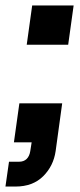

<svg xmlns="http://www.w3.org/2000/svg" viewBox="-52 -516 294 704"><path d="M46 -352 66 -496H218L198 -352ZM-32 168 -19 77H18Q35 77 45.5 67Q56 57 59 38L64 6H-1L19 -137H176L152 38Q144 93 106 130.5Q68 168 5 168Z"/></svg>

Font: Host Grotesk Light SemiBold
Style: Italic
Weight: 600
Italic angle: -8°
Version: Version 1.003